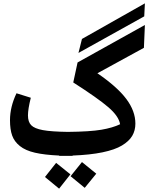

<svg xmlns="http://www.w3.org/2000/svg" viewBox="-20 -919 956 1153"><path d="M850.1 -898.9 846.2 -820.8 451.2 -601.1 472.2 -685.1ZM419.9 -423.8 445.8 -543.9 850.1 -769 844.2 -631.8 564.9 -479Q684.1 -397.5 738.5 -324.7Q793 -252 793 -176.8Q793 -135.3 773.9 -103Q754.9 -70.8 712.2 -45.2Q669.4 -19.5 595.2 -4.2Q521 11.2 416 15.1V17.1H376H335.9L335 15.1Q247.1 11.2 189.9 -2Q132.8 -15.1 99.4 -42Q65.9 -68.8 53 -105.2Q40 -141.6 40 -196.8Q40 -277.3 79.1 -358.9L165 -332Q147.9 -263.7 147.9 -226.1Q147.9 -187 167.5 -167Q187 -147 237.3 -137.7Q287.6 -128.4 387.2 -127Q521 -128.4 588.6 -139.9Q656.2 -151.4 701.2 -172.9Q693.4 -221.2 630.6 -275.1Q567.9 -329.1 419.9 -423.8ZM403.8 139.2 472.2 54.2 558.1 124 488.8 209ZM250 144 316.9 59.1 402.8 127.9 335 213.9Z"/></svg>

Font: FiraGO SemiBold
Style: Italic
Weight: 600
Italic angle: -8°
Designer: bBox Type GmbH
Foundry: bBox Type GmbH
Version: Version 1.001;PS 001.001;hotconv 1.0.88;makeotf.lib2.5.64775